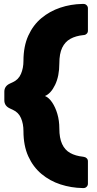

<svg xmlns="http://www.w3.org/2000/svg" viewBox="-20 -796 490 974"><path d="M399 158Q341 157 287 139.5Q233 122 190.5 86.5Q148 51 123.5 -3Q99 -57 99 -131Q99 -168 86.5 -197Q74 -226 45 -239L30 -246Q2 -259 2 -287V-331Q2 -359 30 -372L45 -379Q74 -392 86.5 -421.5Q99 -451 99 -487Q99 -561 123.5 -615Q148 -669 190 -704Q232 -739 285.5 -757Q339 -775 397 -776H404Q413 -776 419.5 -769.5Q426 -763 426 -754V-640Q426 -631 420 -625Q414 -619 406 -618H403Q364 -614 337 -599Q310 -584 295.5 -554Q281 -524 281 -474Q281 -410 259.5 -365.5Q238 -321 208 -309Q228 -301 244.5 -276.5Q261 -252 271 -218Q281 -184 281 -144Q281 -96 295 -65.5Q309 -35 336 -20Q363 -5 401 -1L406 0Q414 1 420 7Q426 13 426 22V136Q426 145 419.5 151.5Q413 158 404 158Z"/></svg>

Font: Rubik Light ExtraBold
Style: Regular
Weight: 800
Version: Version 2.104